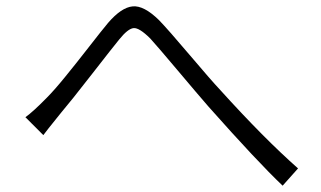

<svg xmlns="http://www.w3.org/2000/svg" viewBox="-20 -631 1017 608"><path d="M60.5 -259.8Q85.9 -278.3 127 -320.3Q151.4 -344.7 186 -387.2Q220.7 -429.7 261.7 -482.4Q302.7 -535.2 322.3 -558.6Q364.3 -607.4 399.9 -610.8Q435.5 -614.3 483.4 -567.4Q512.7 -537.1 580.1 -457.5Q647.5 -377.9 677.7 -345.7Q816.4 -192.4 923.8 -97.7L875 -43Q794.9 -119.1 640.6 -293Q607.4 -331.1 542.5 -408.2Q477.5 -485.4 456.1 -508.8Q420.9 -543.9 402.8 -542Q384.8 -540 357.4 -505.9Q338.9 -483.4 270.5 -395.5Q202.1 -307.6 172.9 -273.4Q124 -212.9 117.2 -203.1Z"/></svg>

Font: Min Sans Light
Style: Regular
Weight: 300
Designer: Jinseong-Kim, NotoSansCJK, Nunito
Foundry: Jinseong-Kim
Version: Version 1.400;Glyphs 3.1.2 (3151)